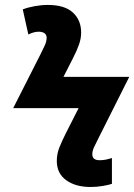

<svg xmlns="http://www.w3.org/2000/svg" viewBox="-20 -744 541 774"><path d="M345.2 9.8Q284.7 9.8 246.8 -17.6Q209 -44.9 209 -95.2Q209 -123.5 219.5 -149.9Q230 -176.3 245.1 -206.1L296.9 -308.1H33.2L143.1 -524.9Q151.4 -541.5 159.7 -559.1Q168 -576.7 168 -591.8Q168 -604 159.2 -610.1Q150.4 -616.2 136.2 -616.2Q116.7 -616.2 94.2 -605L71.8 -706.1Q93.3 -714.4 120.1 -719.2Q147 -724.1 172.9 -724.1Q240.7 -724.1 273.9 -693.4Q307.1 -662.6 307.1 -612.8Q307.1 -588.9 298.3 -564Q289.6 -539.1 272.9 -506.8L235.8 -434.1H501L377 -187Q367.2 -167.5 359.6 -151.6Q352.1 -135.7 352.1 -122.1Q352.1 -98.1 381.8 -98.1Q397 -98.1 409.4 -101.1Q421.9 -104 431.2 -106.9V-2.9Q418.5 1.5 394.5 5.6Q370.6 9.8 345.2 9.8Z"/></svg>

Font: Open Sans
Style: Bold Italic
Weight: 700
Italic angle: -12°
Designer: Monotype Design Team
Foundry: Monotype Imaging Inc.
Version: Version 3.003; ttfautohint (v1.8.4)